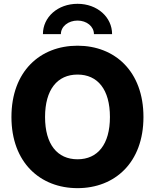

<svg xmlns="http://www.w3.org/2000/svg" viewBox="-20 -977 813 1007"><path d="M386.7 9.8C581.5 9.8 732.4 -123.5 732.4 -363.3C732.4 -603.5 581.5 -737.3 386.7 -737.3C190.9 -737.3 40 -603.5 40 -363.3C40 -124.5 190.9 9.8 386.7 9.8ZM386.7 -141.6C280.8 -141.6 216.3 -219.7 216.3 -363.3C216.3 -507.3 280.8 -585.9 386.7 -585.9C492.2 -585.9 556.6 -507.8 556.6 -363.3C556.6 -219.7 492.2 -141.6 386.7 -141.6ZM386.7 -957C282.7 -957 205.1 -887.2 205.1 -797.9H299.3C299.3 -838.4 338.4 -869.1 386.7 -869.1C434.6 -869.1 472.7 -838.4 472.7 -797.9H567.9C567.9 -887.2 490.2 -957 386.7 -957Z"/></svg>

Font: Inter ExtraBold
Style: Regular
Weight: 800
Designer: Rasmus Andersson
Foundry: rsms
Version: Version 4.001;git-9221beed3